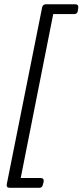

<svg xmlns="http://www.w3.org/2000/svg" viewBox="-20 -728 387 900"><path d="M177.7 -694.3 11.7 135.7C9.8 146.5 14.6 152.3 25.4 152.3H164.1C172.9 152.3 178.7 148.4 180.7 138.7L184.6 124C186.5 113.3 181.6 106.4 170.9 106.4H77.1L229.5 -662.1H328.1C337.9 -662.1 343.8 -668 344.7 -676.8L346.7 -691.4C348.6 -701.2 343.8 -708 333 -708H195.3C186.5 -708 179.7 -703.1 177.7 -694.3Z"/></svg>

Font: Ed Sans Neue
Style: Italic
Weight: 400
Italic angle: -11°
Designer: Stephen Hutchings
Version: Version 1.004;PS 001.004;hotconv 1.0.88;makeotf.lib2.5.64775